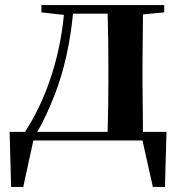

<svg xmlns="http://www.w3.org/2000/svg" viewBox="-20 -556 716 760"><path d="M144 -507 233 -497C215 -312 156 -152 79 -34H18L24 184H72L112 0H544L585 184H633L639 -34H546L544 -235V-301L546 -499L630 -507V-536H144ZM406 -34H127C154 -78 176 -129 197 -182C234 -278 258 -387 269 -502H406C408 -445 409 -357 409 -301V-235C409 -178 408 -91 406 -34Z"/></svg>

Font: Noto Serif SC
Style: Bold
Weight: 700
Designer: Ryoko NISHIZUKA 西塚涼子 (kana & ideographs); Frank Grießhammer (Latin, Greek & Cyrillic); Wenlong ZHANG 张文龙 (bopomofo); San
Foundry: Adobe
Version: Version 2.001;hotconv 1.1.0;makeotfexe 2.6.0